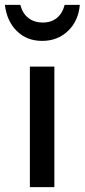

<svg xmlns="http://www.w3.org/2000/svg" viewBox="-58 -764 346 784"><path d="M164 -492H64V0H164ZM117 -672Q82 -672 58 -690.5Q34 -709 25 -744H-38Q-30 -677 11 -637Q52 -597 114 -597Q177 -597 219.5 -637.5Q262 -678 268 -744H206Q197 -709 174 -690.5Q151 -672 117 -672Z"/></svg>

Font: Geom
Style: Regular
Weight: 400
Version: Version 1.102